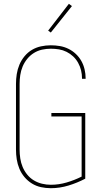

<svg xmlns="http://www.w3.org/2000/svg" viewBox="-20 -981 540 1009"><path d="M247 8Q221 8 195.5 2.5Q170 -3 148 -16.5Q126 -30 109 -50Q92 -70 82 -94Q72 -118 68 -143.5Q64 -169 64 -195V-540Q64 -566 68 -591.5Q72 -617 82 -641Q92 -665 109 -685.5Q126 -706 148 -719Q170 -732 195.5 -737.5Q221 -743 247 -743Q271 -743 294.5 -739Q318 -735 339.5 -724.5Q361 -714 378.5 -697.5Q396 -681 407.5 -660.5Q419 -640 424.5 -616.5Q430 -593 430 -570Q430 -569 430 -568.5Q430 -568 430 -567H411Q411 -568 411 -568.5Q411 -569 411 -569Q411 -591 406 -611.5Q401 -632 390.5 -651Q380 -670 364.5 -684.5Q349 -699 330 -708.5Q311 -718 290 -721.5Q269 -725 247 -725Q224 -725 201 -720Q178 -715 158 -702.5Q138 -690 123 -671.5Q108 -653 99 -631.5Q90 -610 86.5 -586.5Q83 -563 83 -540V-195Q83 -172 86.5 -148.5Q90 -125 99 -103.5Q108 -82 123 -63.5Q138 -45 158 -33Q178 -21 201 -15.5Q224 -10 247 -10Q289 -10 330 -22Q371 -34 409 -53V-369H250V-387H428V-42Q386 -20 340 -6Q294 8 247 8ZM247 -810 233 -820 342 -961 358 -949Z"/></svg>

Font: Iosevka SS04 Thin
Style: Regular
Weight: 100
Monospace: yes
Designer: Belleve Invis
Foundry: Belleve Invis
Version: Version 19.0.0; ttfautohint (v1.8.4)